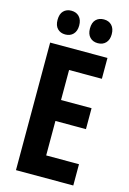

<svg xmlns="http://www.w3.org/2000/svg" viewBox="-135 -974 697 1038"><g transform="rotate(15 213.5 -455.0)"><path d="M384.8 0H64V-713.9H384.8V-597.2H201.2V-429.2H372.1V-312H201.2V-119.1H384.8ZM70.8 -843.3Q70.8 -876.5 87.4 -893.3Q104 -910.2 130.9 -910.2Q158.7 -910.2 175.3 -892.6Q191.9 -875 191.9 -843.3Q191.9 -812.5 175.3 -794.9Q158.7 -777.3 130.9 -777.3Q104 -777.3 87.4 -794.2Q70.8 -811 70.8 -843.3ZM252 -843.3Q252 -876.5 268.6 -893.3Q285.2 -910.2 313 -910.2Q340.8 -910.2 357.4 -892.6Q374 -875 374 -843.3Q374 -812.5 357.4 -794.9Q340.8 -777.3 313 -777.3Q285.2 -777.3 268.6 -794.7Q252 -812 252 -843.3Z"/></g></svg>

Font: Open Sans Condensed
Style: Regular
Weight: 400
Width: 3
Designer: Monotype Design Team
Foundry: Monotype Imaging Inc.
Version: Version 3.000